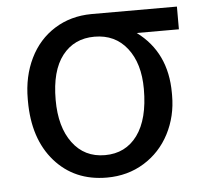

<svg xmlns="http://www.w3.org/2000/svg" viewBox="-44 -573 654 629"><g transform="rotate(-5 283.0 -259.0)"><path d="M560.1 -453.6V-528.3H278.8Q210.4 -527.8 157.5 -494.6Q104.5 -461.4 75.7 -402.3Q46.9 -343.3 46.9 -269V-262.7Q46.9 -138.2 111.8 -64.2Q176.8 9.8 283.2 9.8Q351.6 9.8 405.5 -23.4Q459.5 -56.6 489.3 -114Q519 -171.4 519 -239.7V-248Q519 -381.3 421.4 -453.6ZM137.7 -258.3Q137.7 -354 176.5 -403.8Q215.3 -453.6 282.2 -453.6Q350.1 -453.6 389.4 -403.3Q428.7 -353 428.7 -269Q428.7 -169.9 389.9 -116.9Q351.1 -64 283.2 -64Q215.8 -64 176.8 -116.5Q137.7 -168.9 137.7 -258.3Z"/></g></svg>

Font: FAU Chimera
Style: Regular
Weight: 400
Version: Version 1.002;hotconv 1.0.117;makeotfexe 2.5.65602